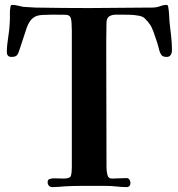

<svg xmlns="http://www.w3.org/2000/svg" viewBox="-20 -757 730 786"><path d="M684 -551Q684 -541 679 -532.5Q674 -524 663 -524Q647 -524 641.5 -531Q636 -538 632 -551Q629 -565 622.5 -585.5Q616 -606 608.5 -626.5Q601 -647 593 -658Q589 -664 584 -669.5Q579 -675 574 -680Q567 -689 549 -692.5Q531 -696 512 -696.5Q493 -697 482 -697Q469 -697 454 -697Q439 -697 428 -690.5Q417 -684 416 -666Q415 -632 415 -596.5Q415 -561 415 -526Q415 -412 415.5 -298Q416 -184 416 -70Q416 -58 419.5 -42Q423 -26 439 -26Q454 -26 468.5 -27Q483 -28 498 -28Q506 -28 510 -21.5Q514 -15 514 -9Q514 9 497 9Q486 9 474.5 8Q463 7 452 6Q433 4 414 4Q395 4 375 4Q342 4 309 4Q276 4 243 6Q231 7 218.5 8Q206 9 194 9Q185 9 180 3Q175 -3 175 -11Q175 -22 184 -24.5Q193 -27 201 -27Q212 -27 221.5 -26.5Q231 -26 241 -26Q267 -26 270.5 -38Q274 -50 274 -72V-630Q274 -669 270 -682.5Q266 -696 249 -696.5Q232 -697 193 -697Q180 -697 157.5 -696Q135 -695 124 -689Q111 -682 103 -670.5Q95 -659 90 -645Q82 -622 74.5 -598Q67 -574 59 -551Q55 -537 49 -530.5Q43 -524 27 -524Q8 -524 8 -544Q8 -570 13.5 -603.5Q19 -637 20 -666Q21 -682 20.5 -698.5Q20 -715 23 -730Q24 -737 30 -737Q41 -737 52.5 -734Q64 -731 75 -729Q87 -728 99.5 -727.5Q112 -727 125 -726Q178 -725 235.5 -724.5Q293 -724 345 -724Q404 -724 469 -725Q534 -726 593 -726Q599 -726 605.5 -726Q612 -726 618 -727Q629 -729 639.5 -733Q650 -737 661 -737Q666 -737 668 -732Q671 -718 672 -699.5Q673 -681 674 -667Q677 -639 680.5 -609.5Q684 -580 684 -551Z"/></svg>

Font: Kaisei Tokumin
Style: Bold
Weight: 700
Designer: Font-Kai, 金井和夫
Foundry: KAZUO KANAI
Version: Version 5.003